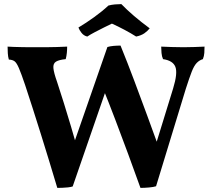

<svg xmlns="http://www.w3.org/2000/svg" viewBox="-20 -906 1034 935"><path d="M17 -679Q29 -678 48 -677.5Q67 -677 88.5 -676.5Q110 -676 128.5 -676Q147 -676 159 -676Q175 -676 201.5 -676Q228 -676 257 -677Q286 -678 307 -679Q307 -664 305.5 -648.5Q304 -633 300 -618Q268 -615 253 -606Q238 -597 240 -574.5Q242 -552 258 -507Q274 -458 291.5 -402.5Q309 -347 326.5 -287.5Q344 -228 361 -168H326L503 -677Q516 -681 533 -682.5Q550 -684 567 -684Q602 -598 634 -512.5Q666 -427 697.5 -341.5Q729 -256 760 -170H729L823 -475Q846 -550 834 -580.5Q822 -611 774 -618Q768 -631 766.5 -648Q765 -665 765 -679Q786 -678 816.5 -677Q847 -676 874 -676Q897 -676 926.5 -677Q956 -678 976 -679Q976 -664 975 -648.5Q974 -633 968 -618Q951 -613 938 -599.5Q925 -586 913.5 -556.5Q902 -527 885 -474L740 1Q728 5 705.5 7Q683 9 664 9Q634 -75 603.5 -157.5Q573 -240 541.5 -323Q510 -406 476 -490H504L334 2Q325 5 311 6.5Q297 8 283.5 8.5Q270 9 259 9Q219 -125 179 -253Q139 -381 102 -493Q83 -549 72 -574.5Q61 -600 51 -607.5Q41 -615 23 -616Q19 -630 18 -646.5Q17 -663 17 -679ZM405 -728Q388 -732 377 -746Q366 -760 362 -772Q399 -794 438.5 -822.5Q478 -851 508 -879Q523 -883 539.5 -884.5Q556 -886 571 -886Q598 -858 632.5 -828.5Q667 -799 709 -768Q698 -754 682.5 -743.5Q667 -733 643 -728Q618 -744 586 -761Q554 -778 525 -791Q510 -784 487 -772.5Q464 -761 442 -749.5Q420 -738 405 -728Z"/></svg>

Font: Vollkorn
Style: Bold
Weight: 700
Designer: Friedrich Althausen
Foundry: Friedrich Althausen
Version: Version 5.000